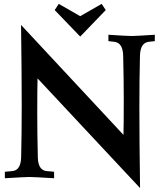

<svg xmlns="http://www.w3.org/2000/svg" viewBox="-20 -912 829 984"><path d="M697.8 51.8 172.4 -510.3Q170.9 -457.5 170.9 -329.1Q170.9 -231 173.8 -106.9Q175.3 -38.6 219.7 -35.2H219.2Q222.2 -35.2 237.8 -33.7Q253.4 -32.2 257.3 -31.7V1.5Q153.8 -4.9 131.3 -4.9Q108.4 -4.9 4.9 1.5V-31.7L43 -35.2H42.5Q86.9 -38.6 88.4 -106.9Q91.3 -231 91.3 -366.2Q91.3 -540.5 87.9 -784.2L612.8 -220.7Q614.3 -273.4 614.3 -402.8Q614.3 -501.5 611.3 -625.5Q609.9 -692.9 565.9 -697.8L535.6 -701.2V-733.9Q629.9 -727.5 654.3 -727.5Q678.2 -727.5 773.4 -733.9V-701.2L742.7 -697.8Q698.7 -692.9 697.3 -625.5Q694.3 -501.5 694.3 -366.2Q694.3 -191.9 697.8 51.8ZM391.1 -724.6 260.3 -860.4 281.2 -892.1 391.1 -829.1Q460.4 -868.2 501 -892.1L522 -860.4Z"/></svg>

Font: Flanker
Style: Bold
Weight: 700
Designer: Flanker
Foundry: Flanker
Version: Version 2.021